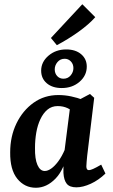

<svg xmlns="http://www.w3.org/2000/svg" viewBox="-20 -876 531 905"><path d="M220 -697 368 -856 429 -795Q399 -761 350 -726Q301 -691 248 -663ZM149 9Q96 9 61.5 -33.5Q27 -76 28 -158Q28 -233 57.5 -294Q87 -355 138 -391.5Q189 -428 255 -428Q286 -428 316 -421.5Q346 -415 369 -406L338 -337Q320 -356 299 -366Q278 -376 252 -376Q224 -376 204 -359.5Q184 -343 170.5 -314.5Q157 -286 151 -251Q145 -216 145 -179Q144 -127 156.5 -98.5Q169 -70 191 -70Q205 -70 221.5 -81.5Q238 -93 255 -116Q272 -139 286 -172L300 -165Q284 -78 242 -34.5Q200 9 149 9ZM340 7Q308 7 294.5 -10Q281 -27 279 -61Q279 -73 279 -93.5Q279 -114 280 -133L312 -384L404 -433L424 -415L391 -142Q390 -130 388.5 -115.5Q387 -101 387 -92Q387 -74 399 -74Q406 -74 419.5 -80Q433 -86 457 -100L477 -58Q445 -27 408 -10Q371 7 340 7ZM271 -461Q227 -461 200.5 -483.5Q174 -506 174 -543Q174 -584 208.5 -613.5Q243 -643 292 -643Q336 -643 362.5 -620.5Q389 -598 389 -562Q389 -520 355 -490.5Q321 -461 271 -461ZM279 -505Q300 -505 313 -520.5Q326 -536 326 -555Q326 -574 314 -586.5Q302 -599 285 -599Q264 -599 251 -583.5Q238 -568 238 -549Q238 -530 249.5 -517.5Q261 -505 279 -505Z"/></svg>

Font: Yrsa SemiBold
Style: Italic
Weight: 600
Italic angle: -7.10001°
Version: Version 2.004